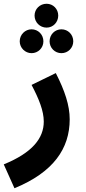

<svg xmlns="http://www.w3.org/2000/svg" viewBox="-57 -772 457 1022"><path d="M191 -625C226 -625 253 -654 253 -689C253 -724 226 -752 191 -752C155 -752 127 -724 127 -689C127 -654 155 -625 191 -625ZM111 -489C146 -489 174 -517 174 -552C174 -588 146 -616 111 -616C77 -616 48 -588 48 -552C48 -517 77 -489 111 -489ZM270 -489C305 -489 333 -517 333 -552C333 -588 305 -616 270 -616C235 -616 207 -588 207 -552C207 -517 235 -489 270 -489ZM20 230C227 145 314 19 314 -137C314 -211 288 -289 240 -383L111 -320C150 -246 176 -182 176 -125C176 -36 115 41 -37 103Z"/></svg>

Font: Noto Sans Arabic UI SmCn
Style: Bold
Weight: 700
Width: 4
Designer: Monotype Design Team, Nadine Chahine and Nizar Qandah
Foundry: Monotype Imaging Inc.
Version: Version 2.010